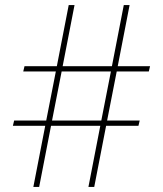

<svg xmlns="http://www.w3.org/2000/svg" viewBox="-20 -740 645 760"><path d="M330 0H353L400 -242H528L533 -263H404L442 -457H569L574 -478H446L493 -720H470L423 -478H228L275 -720H252L205 -478H77L72 -457H201L163 -263H36L31 -242H159L112 0H135L182 -242H377ZM186 -263 224 -457H419L381 -263Z"/></svg>

Font: Aspekta 50
Style: Regular
Weight: 50
Designer: Ivo Dolenc
Version: Version 2.000